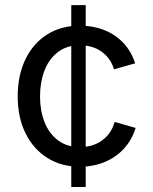

<svg xmlns="http://www.w3.org/2000/svg" viewBox="-20 -748 611 768"><path d="M265.1 -727.5H322.8V0H265.1ZM50.8 -362.3Q50.8 -446.8 81.8 -511Q112.8 -575.2 169.2 -610.4Q225.6 -645.5 299.3 -645.5Q352.1 -645.5 397 -627.7Q441.9 -609.9 473.9 -575.7Q505.9 -541.5 520.5 -494.6L436 -470.7Q423.3 -514.2 387.5 -540.5Q351.6 -566.9 299.3 -566.9Q247.1 -566.9 211.2 -539.3Q175.3 -511.7 157.7 -465.1Q140.1 -418.5 140.1 -362.3Q140.1 -306.6 157.7 -260.7Q175.3 -214.8 211.2 -187.3Q247.1 -159.7 299.3 -159.7Q353 -159.7 389.6 -187.3Q426.3 -214.8 438.5 -260.3L522.5 -236.3Q507.8 -188.5 475.6 -153.3Q443.4 -118.2 397.9 -99.6Q352.5 -81.1 299.3 -81.1Q226.1 -81.1 169.7 -116.2Q113.3 -151.4 82 -215.1Q50.8 -278.8 50.8 -362.3Z"/></svg>

Font: Inter RS Variable
Style: Regular
Weight: 400
Designer: Rasmus Andersson (customised by Maria Ramos and Noel Pretorius)
Foundry: rsms
Version: Version 3.001;Glyphs 3.2.3 (3260)